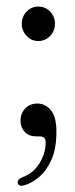

<svg xmlns="http://www.w3.org/2000/svg" viewBox="-20 -426 235 599"><path d="M99.5 -298Q78 -298 63 -314Q48 -330 48 -351.5Q48 -374.5 63.2 -390Q78.5 -405.5 99.5 -405.5Q121.5 -405.5 136.5 -389.8Q151.5 -374 151.5 -351.5Q151.5 -330 136.5 -314Q121.5 -298 99.5 -298ZM93.5 -0.5Q70 -0.5 57 -14.5Q44 -28.5 44 -49.5Q44 -73 59 -88Q74 -103 96.5 -103Q121.5 -103 138.8 -82.2Q156 -61.5 156 -15Q156 37 140.8 71.8Q125.5 106.5 102 126.2Q78.5 146 54.5 152.5Q38.5 156.5 35.5 145Q33.5 133 51 126.5Q84.5 114 103.5 83Q122.5 52 122.5 18Q122.5 -0.5 104 -0.5Z"/></svg>

Font: Fraunces 72pt S050 Light
Style: Regular
Weight: 300
Version: Version 1.000; ttfautohint (v1.8.3)